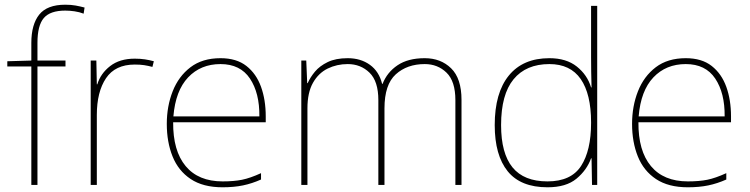

<svg xmlns="http://www.w3.org/2000/svg" viewBox="-20 -785 3184 815"><path d="M258 -503H139V0H113V-503H11V-525L113 -528V-603Q113 -681 146.5 -723Q180 -765 257 -765Q282 -765 301 -761.5Q320 -758 339 -753L335 -727Q317 -734 296.5 -737Q276 -740 257 -740Q193 -740 166 -708.5Q139 -677 139 -603V-528H258Z M552 -536Q576 -536 595.5 -533Q615 -530 633 -525L627 -501Q608 -506 591.5 -508.5Q575 -511 552 -511Q469 -511 430 -453Q391 -395 391 -297V0H365V-528H389L391 -427H393Q407 -473 447.5 -504.5Q488 -536 552 -536Z M916 -538Q984 -538 1026 -505Q1068 -472 1088 -416.5Q1108 -361 1108 -291V-266H715Q714 -145 768 -80Q822 -15 925 -15Q973 -15 1007.5 -22Q1042 -29 1088 -50V-23Q1050 -6 1011.5 2Q973 10 925 10Q842 10 789.5 -25Q737 -60 712.5 -121Q688 -182 688 -259Q688 -334 713 -397.5Q738 -461 788.5 -499.5Q839 -538 916 -538ZM916 -513Q832 -513 778.5 -456.5Q725 -400 716 -291H1081Q1082 -390 1041 -451.5Q1000 -513 916 -513Z M1783 -538Q1851 -538 1895 -495Q1939 -452 1939 -361V0H1913V-360Q1913 -440 1875.5 -476.5Q1838 -513 1783 -513Q1708 -513 1660 -469.5Q1612 -426 1612 -325V0H1586V-360Q1586 -440 1548.5 -476.5Q1511 -513 1456 -513Q1410 -513 1371 -494Q1332 -475 1308.5 -433.5Q1285 -392 1285 -325V0H1259V-528H1280L1284 -432H1286Q1297 -457 1317 -481Q1337 -505 1371 -521.5Q1405 -538 1456 -538Q1511 -538 1550 -510Q1589 -482 1602 -429H1604Q1623 -478 1667.5 -508Q1712 -538 1783 -538Z M2304 10Q2190 10 2135 -58Q2080 -126 2080 -254Q2080 -391 2140 -464.5Q2200 -538 2312 -538Q2384 -538 2428.5 -502.5Q2473 -467 2489 -414H2491Q2490 -448 2489.5 -480Q2489 -512 2489 -543V-760H2515V0H2493L2491 -113H2489Q2471 -63 2427 -26.5Q2383 10 2304 10ZM2304 -15Q2404 -15 2446.5 -80.5Q2489 -146 2489 -263V-266Q2489 -386 2445 -449.5Q2401 -513 2312 -513Q2213 -513 2160 -448.5Q2107 -384 2107 -254Q2107 -134 2155.5 -74.5Q2204 -15 2304 -15Z M2891 -538Q2959 -538 3001 -505Q3043 -472 3063 -416.5Q3083 -361 3083 -291V-266H2690Q2689 -145 2743 -80Q2797 -15 2900 -15Q2948 -15 2982.5 -22Q3017 -29 3063 -50V-23Q3025 -6 2986.5 2Q2948 10 2900 10Q2817 10 2764.5 -25Q2712 -60 2687.5 -121Q2663 -182 2663 -259Q2663 -334 2688 -397.5Q2713 -461 2763.5 -499.5Q2814 -538 2891 -538ZM2891 -513Q2807 -513 2753.5 -456.5Q2700 -400 2691 -291H3056Q3057 -390 3016 -451.5Q2975 -513 2891 -513Z"/></svg>

Font: Noto Sans Sinhala UI Thin
Style: Regular
Weight: 100
Designer: Jelle Bosma - Monotype Design Team
Foundry: Monotype Imaging Inc.
Version: Version 2.006; ttfautohint (v1.8.4.7-5d5b)